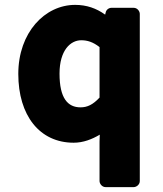

<svg xmlns="http://www.w3.org/2000/svg" viewBox="-20 -548 668 787"><path d="M55 -245C55 -75 142 37 282 37C321 37 357 23 389 4L388 32V33V194C388 205 398 219 413 219H528C539 219 553 209 553 194V-491C553 -502 543 -516 528 -516H437C426 -516 415 -508 413 -496L411 -488C375 -514 335 -528 288 -528C164 -528 55 -415 55 -245ZM224 -246C224 -342 269 -383 313 -383C338 -383 361 -376 388 -355V-148C361 -119 338 -108 310 -108C258 -108 224 -145 224 -246Z"/></svg>

Font: Falling Sky
Style: Blk
Weight: 900
Designer: Paul D. Hunt
Foundry: Adobe Systems Incorporated
Version: Version 1.02